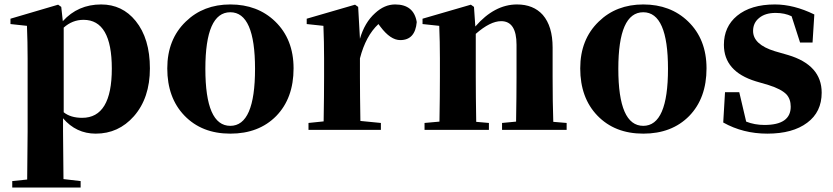

<svg xmlns="http://www.w3.org/2000/svg" viewBox="-20 -583 3738 862"><path d="M266 -79Q297 -54 349 -54Q482 -54 482 -275Q482 -494 355 -494Q305 -494 266 -459ZM262 -488Q330 -563 434 -563Q529 -563 589 -489Q653 -410 653 -276Q653 -143 581 -61Q512 17 410 17Q322 17 263 -52V7Q263 65 265 221L342 230V259H35V230L102 223Q104 65 104 7V-320Q104 -395 101 -467L27 -475V-499L241 -562L255 -552Z M808 -64Q731 -144 731 -276Q731 -406 814 -486Q893 -563 1014 -563Q1136 -563 1215 -487Q1298 -407 1298 -276Q1298 -142 1220 -62Q1142 17 1014 17Q886 17 808 -64ZM1125 -274Q1125 -528 1014 -528Q902 -528 902 -274Q902 -18 1014 -18Q1125 -18 1125 -274Z M1596 -409Q1617 -482 1664 -524Q1706 -563 1754 -563Q1838 -563 1851 -484Q1844 -403 1777 -403Q1733 -403 1688 -463L1679 -475Q1622 -422 1596 -321V-238Q1596 -158 1598 -40L1690 -31V0H1365V-31L1433 -38Q1435 -154 1435 -238V-321Q1435 -395 1432 -467L1357 -475V-499L1574 -562L1588 -552Z M2524 -31V0H2234V-31L2297 -37Q2299 -153 2299 -238V-382Q2299 -488 2230 -488Q2181 -488 2116 -431V-238Q2116 -154 2118 -36L2175 -31V0H1886V-31L1953 -37Q1955 -155 1955 -238V-321Q1955 -395 1952 -467L1877 -475V-499L2094 -562L2108 -552L2114 -464Q2200 -563 2301 -563Q2375 -563 2417 -516Q2461 -465 2461 -370V-238Q2461 -123 2464 -36Z M2662 -64Q2585 -144 2585 -276Q2585 -406 2668 -486Q2747 -563 2868 -563Q2990 -563 3069 -487Q3152 -407 3152 -276Q3152 -142 3074 -62Q2996 17 2868 17Q2740 17 2662 -64ZM2979 -274Q2979 -528 2868 -528Q2756 -528 2756 -274Q2756 -18 2868 -18Q2979 -18 2979 -274Z M3518 -336Q3669 -291 3669 -167Q3669 -80 3604 -32Q3539 17 3425 17Q3316 17 3227 -33L3235 -169H3299L3330 -37Q3368 -22 3412 -22Q3530 -22 3530 -104Q3530 -138 3511 -159Q3488 -183 3431 -201L3373 -218Q3230 -262 3230 -382Q3230 -463 3289 -512Q3351 -563 3459 -563Q3544 -563 3636 -518L3628 -392H3572L3534 -510Q3503 -525 3462 -525Q3416 -525 3389 -503Q3361 -481 3361 -444Q3361 -383 3459 -353Z"/></svg>

Font: Source Han Serif SC Heavy
Style: Regular
Weight: 900
Designer: Ryoko NISHIZUKA  (kana & ideographs); Frank Grießhammer (Latin, Greek & Cyrillic); Wenlong ZHANG  (bopomofo); Sandoll Co
Foundry: Adobe Systems Incorporated
Version: Version 1.001 October 20, 2017